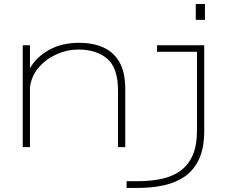

<svg xmlns="http://www.w3.org/2000/svg" viewBox="-20 -722 1115 942"><path d="M940.5 -702.5H985.5V-624.5H940.5ZM91.5 0V-500H127V-387Q158.5 -442.5 221 -477.2Q283.5 -512 369 -512Q435.5 -512 486.5 -489.5Q537.5 -467 566 -417.2Q594.5 -367.5 594.5 -284.5V0H559V-277Q559 -388.5 506.2 -433.8Q453.5 -479 364 -479Q309.5 -479 258 -456Q206.5 -433 170.5 -391.5Q134.5 -350 127 -294V0ZM601 200V167H654.5Q717.5 167 770.8 156Q824 145 863.5 117.2Q903 89.5 924.8 40.8Q946.5 -8 946.5 -83.5V-468H750.5V-500H982V-80.5Q982 1.5 957.8 55.8Q933.5 110 889.8 141.5Q846 173 786.8 186.5Q727.5 200 658 200Z"/></svg>

Font: Trispace SemiExpanded Thin
Style: Regular
Weight: 100
Width: 6
Designer: Tyler Finck
Foundry: Etcetera Type Company
Version: Version 1.210; ttfautohint (v1.8.3)